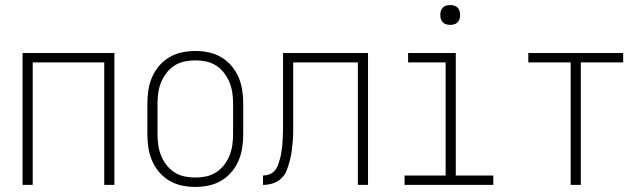

<svg xmlns="http://www.w3.org/2000/svg" viewBox="-20 -729 2540 757"><path d="M69 0V-520H431V0H391V-483H109V0Z M750 8Q723 8 697 2.5Q671 -3 648 -16.5Q625 -30 607.5 -50.5Q590 -71 579.5 -95.5Q569 -120 565 -146.5Q561 -173 561 -200V-320Q561 -347 565 -373.5Q569 -400 579.5 -424.5Q590 -449 607.5 -469.5Q625 -490 648 -503.5Q671 -517 697 -522.5Q723 -528 750 -528Q777 -528 803 -522.5Q829 -517 852 -503.5Q875 -490 892.5 -469.5Q910 -449 920.5 -424.5Q931 -400 935 -373.5Q939 -347 939 -320V-200Q939 -173 935 -146.5Q931 -120 920.5 -95.5Q910 -71 892.5 -50.5Q875 -30 852 -16.5Q829 -3 803 2.5Q777 8 750 8ZM750 -29Q772 -29 793 -33.5Q814 -38 832 -49.5Q850 -61 863.5 -78.5Q877 -96 885 -116Q893 -136 896 -157Q899 -178 899 -200V-320Q899 -342 896 -363Q893 -384 885 -404Q877 -424 863.5 -441.5Q850 -459 832 -470.5Q814 -482 793 -486.5Q772 -491 750 -491Q728 -491 707 -486.5Q686 -482 668 -470.5Q650 -459 636.5 -441.5Q623 -424 615 -404Q607 -384 604 -363Q601 -342 601 -320V-200Q601 -178 604 -157Q607 -136 615 -116Q623 -96 636.5 -78.5Q650 -61 668 -49.5Q686 -38 707 -33.5Q728 -29 750 -29Z M1017 0V-37Q1030 -37 1042 -41.5Q1054 -46 1062.5 -55.5Q1071 -65 1075.5 -77Q1080 -89 1083.5 -101.5Q1087 -114 1089 -126.5Q1091 -139 1092.5 -152Q1094 -165 1094.5 -177.5Q1095 -190 1095.5 -203Q1096 -216 1096 -228.5Q1096 -241 1096 -254V-520H1431V0H1391V-483H1136V-254Q1136 -234 1136 -214.5Q1136 -195 1134.5 -175Q1133 -155 1130.5 -135.5Q1128 -116 1123 -97Q1118 -78 1111 -59Q1104 -40 1089.5 -26Q1075 -12 1056 -6Q1037 0 1017 0Z M1575 0V-37H1737V-483H1589V-520H1777V-37H1925V0ZM1755 -631Q1747 -631 1739.5 -633Q1732 -635 1726 -641Q1720 -647 1718 -654.5Q1716 -662 1716 -670Q1716 -678 1718 -685.5Q1720 -693 1726 -699Q1732 -705 1739.5 -707Q1747 -709 1755 -709Q1763 -709 1770.5 -707Q1778 -705 1784 -699Q1790 -693 1792 -685.5Q1794 -678 1794 -670Q1794 -662 1792 -654.5Q1790 -647 1784 -641Q1778 -635 1770.5 -633Q1763 -631 1755 -631Z M2230 0V-483H2063V-520H2437V-483H2270V0Z"/></svg>

Font: Iosevka Extralight
Style: Regular
Weight: 200
Monospace: yes
Designer: Belleve Invis
Foundry: Belleve Invis
Version: Version 32.0.1; ttfautohint (v1.8.4)